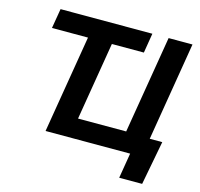

<svg xmlns="http://www.w3.org/2000/svg" viewBox="-123 -861 1196 1149"><g transform="rotate(15 475.5 -286.0)"><path d="M92.3 -605.5 112.8 -727.5H681.6L661.6 -605.5H463.4L383.3 -122.1H681.6L782.2 -727.5H930.2L829.1 -116.2H906.7L855 156.2H712.9L738.8 0H214.8L315.4 -605.5Z"/></g></svg>

Font: Inter
Style: Bold Italic
Weight: 700
Italic angle: -9.39999°
Designer: Rasmus Andersson
Foundry: rsms
Version: Version 4.001;git-9221beed3